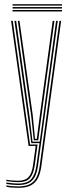

<svg xmlns="http://www.w3.org/2000/svg" viewBox="-20 -700 336 921"><path d="M68.2 201Q52.8 201 37.5 199.8Q22.2 198.5 10.5 196V189.2Q23.8 191.8 38.8 193Q53.8 194.2 68.2 194.2Q102.2 194.2 123.1 183.4Q144 172.5 155 150.8Q166 129 170.2 97L265.2 -600H273.2L178.2 98Q173.8 130.5 162.4 153.6Q151 176.8 128.6 188.9Q106.2 201 68.2 201ZM68.2 173.8Q56.8 173.8 41.8 172.5Q26.8 171.2 10.5 168.8V162Q28.2 165.2 43.6 166.1Q59 167 68.2 167Q100.8 167 116.9 149.6Q133 132.2 138.5 92.5L151.2 0H117.2L33.2 -600H41.2L124.2 -6.8H160.2L146.5 93.8Q141 133 124.2 153.4Q107.5 173.8 68.2 173.8ZM68.2 187.5Q55 187.5 40 186.2Q25 185 10.5 182.5V175.5Q25.2 178 40.2 179.2Q55.2 180.5 68.2 180.5Q112.2 180.5 130.6 158.2Q149 136 154.5 94.8L169.5 -13.5H130.2L115.2 -129.8L49.2 -600H57.5L122.5 -135.8L136 -20.5H170.5L249 -600H257L162.2 95.8Q155.8 144.5 134 166Q112.2 187.5 68.2 187.5ZM142 -27.2 129.8 -141.8 65.5 -600H73.5L137 -148L148 -34H156.5L171 -146L232.8 -600H241L177.8 -135.8L163.5 -27.2ZM40.2 -673V-680H277.2V-673ZM40.2 -645V-652H277.2V-645ZM40.2 -659V-666H277.2V-659Z"/></svg>

Font: Big Shoulders Inline Text SC Thin
Style: Regular
Weight: 100
Designer: Patric King
Foundry: XO Type Co
Version: Version 2.002